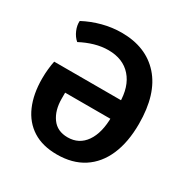

<svg xmlns="http://www.w3.org/2000/svg" viewBox="-162 -835 960 988"><g transform="rotate(30 318.0 -341.0)"><path d="M495.5 -393.5V-283.5H184V-248Q184 -179 215.8 -134.8Q247.5 -90.5 309.5 -90.5Q377 -90.5 415 -145.2Q453 -200 453 -297.5V-374.5Q453 -474 404.2 -529.2Q355.5 -584.5 268.5 -584.5Q229 -584.5 188 -572.8Q147 -561 107.5 -540Q86.5 -558 74.5 -586.2Q62.5 -614.5 64.5 -640.5Q114.5 -667 170.5 -681.8Q226.5 -696.5 283 -696.5Q428 -696.5 510.8 -603.8Q593.5 -511 593.5 -334Q593.5 -225.5 559.8 -147.5Q526 -69.5 461.8 -28Q397.5 13.5 305.5 13.5Q220 13.5 162 -23.2Q104 -60 74.5 -127.8Q45 -195.5 45 -287.5Q45 -317 48 -345.2Q51 -373.5 55.5 -393.5Z"/></g></svg>

Font: Signika Light SemiBold
Style: Regular
Weight: 600
Version: Version 2.003;gftools[0.9.32]